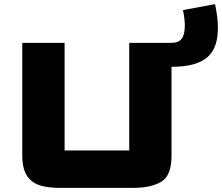

<svg xmlns="http://www.w3.org/2000/svg" viewBox="-20 -909 1082 936"><path d="M88.6 -700H294.9V-175.4Q294.9 -175.4 294.9 -175.4Q294.9 -175.4 294.9 -175.4H610Q610 -175.4 610 -175.4Q610 -175.4 610 -175.4V-700H816.2V-149.7Q816.2 -52.7 766.1 -22.9Q716 7 627.8 7H276.1Q232.7 7 197.9 0.6Q163.2 -5.7 138.9 -22.9Q114.6 -40.1 101.6 -70.8Q88.6 -101.5 88.6 -149.7ZM816.2 -583.4V-700Q850.6 -700 865.8 -720.2Q881 -740.3 881 -784Q881 -799.8 878.8 -818.6Q876.7 -837.4 872.1 -859.9L1028.3 -888.8Q1035.3 -855.4 1038.8 -827Q1042.3 -798.7 1042.3 -773.9Q1042.3 -726.5 1030.6 -690.9Q1018.9 -655.3 992.4 -631.4Q965.9 -607.5 922.6 -595.5Q879.4 -583.4 816.2 -583.4Z"/></svg>

Font: Science Gothic
Style: Regular
Weight: 400
Designer: Thomas Phinney, Vassil Kateliev, Brandon Buerkle
Foundry: Font Detective LLC
Version: Version 1.018